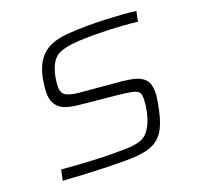

<svg xmlns="http://www.w3.org/2000/svg" viewBox="-124 -828 991 967"><g transform="rotate(-20 372.0 -344.0)"><path d="M392 8Q327 8 265.5 6Q204 4 151.5 1Q99 -2 57 -5L69 -61Q108 -58 155.5 -54.5Q203 -51 248.5 -49Q294 -47 327 -47Q367 -47 395.5 -47Q424 -47 447.5 -49.5Q471 -52 493 -60Q516 -69 532 -89Q548 -109 558 -134.5Q568 -160 573.5 -185Q579 -210 580.5 -229.5Q582 -249 582 -257Q582 -279 573 -289.5Q564 -300 538 -305.5Q512 -311 462 -316L260 -336Q184 -344 157.5 -372.5Q131 -401 131 -446Q131 -465 133.5 -486Q136 -507 141 -533Q154 -589 179 -621.5Q204 -654 241 -670.5Q278 -687 329.5 -691.5Q381 -696 447 -696Q492 -696 539.5 -694Q587 -692 629 -689Q671 -686 698 -681L687 -628Q654 -632 613 -635Q572 -638 530.5 -639.5Q489 -641 453 -641Q408 -641 374.5 -639Q341 -637 315.5 -632.5Q290 -628 270 -619Q250 -611 236 -593.5Q222 -576 213.5 -553Q205 -530 200.5 -505Q196 -480 196 -456Q196 -425 216 -411.5Q236 -398 288 -393L483 -376Q535 -372 571.5 -363.5Q608 -355 628 -333Q648 -311 648 -265Q648 -252 646 -238Q644 -224 641 -207.5Q638 -191 634 -172Q623 -120 606 -85Q589 -50 562 -29.5Q535 -9 493.5 -0.5Q452 8 392 8Z"/></g></svg>

Font: Saira Expanded Light
Style: Italic
Weight: 300
Width: 7
Italic angle: -12°
Designer: Hector Gatti with collaboration of the Omnibus-Type team
Foundry: Omnibus-Type
Version: Version 1.101